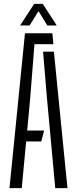

<svg xmlns="http://www.w3.org/2000/svg" viewBox="-20 -972 398 992"><path d="M29 0 109 -800H250.5L256 -743.5H158L136 -465L120.5 -297.5H208L193 -241H115L92.5 0ZM265.5 0 222.5 -466.5 202.5 -705H258.5L328.5 0ZM84 -840.5 156.5 -952H201L273 -840.5H224.5L179 -914.5L133 -840.5Z"/></svg>

Font: Big Shoulders Stencil Text Light
Style: Regular
Weight: 300
Designer: Patric King
Foundry: XO Type Co
Version: Version 1.000